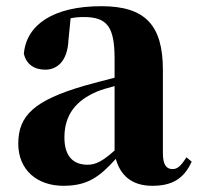

<svg xmlns="http://www.w3.org/2000/svg" viewBox="-20 -583 639 620"><path d="M350 -97C313 -64 290 -51 263 -51C216 -51 188 -79 188 -139C188 -212 225 -259 295 -288C307 -293 327 -299 350 -305ZM136 -504 152 -510ZM582 -75C563 -45 552 -37 537 -37C518 -37 506 -50 506 -88V-357C506 -502 449 -563 307 -563C152 -563 65 -503 57 -409C65 -376 90 -358 126 -358C164 -358 198 -385 201 -453L208 -524C223 -527 236 -528 250 -528C326 -528 350 -497 350 -393V-332C315 -323 280 -314 252 -306C91 -259 39 -210 39 -119C39 -35 99 17 185 17C265 17 303 -14 354 -70C369 -16 406 17 472 17C536 17 574 -6 599 -61Z"/></svg>

Font: Noto Serif TC Black
Style: Regular
Weight: 900
Version: Version 1.001;PS 1.001;hotconv 16.6.54;makeotf.lib2.5.65590